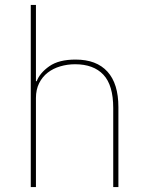

<svg xmlns="http://www.w3.org/2000/svg" viewBox="-20 -760 596 780"><path d="M105 -740H126V-430H129Q142 -464 180.5 -491Q219 -518 287 -518Q372 -518 416.5 -469Q461 -420 461 -325V0H440V-321Q440 -414 400 -456.5Q360 -499 285 -499Q254 -499 225 -490.5Q196 -482 174 -465Q152 -448 139 -422Q126 -396 126 -362V0H105Z"/></svg>

Font: IBM Plex Sans Thai Thin
Style: Regular
Weight: 100
Designer: Mike Abbink, Paul van der Laan, Pieter van Rosmalen, Ben Mitchell, Mark Frömberg
Foundry: Bold Monday
Version: Version 1.1